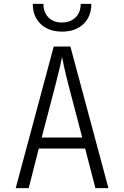

<svg xmlns="http://www.w3.org/2000/svg" viewBox="-20 -970 640 990"><path d="M61 0 257 -730H343L539 0H472L419 -204H180L128 0ZM195 -261H404L334 -528Q319 -586 310.5 -625Q302 -664 300 -676Q298 -664 289 -625Q280 -586 265 -528ZM300 -807Q231 -807 190 -846Q149 -885 149 -950H204Q204 -906 230 -880Q256 -854 299 -854Q343 -854 369.5 -880Q396 -906 396 -950H451Q451 -885 410 -846Q369 -807 300 -807Z"/></svg>

Font: JetBrains Mono NL ExtraLight
Style: Regular
Weight: 200
Designer: Philipp Nurullin, Konstantin Bulenkov
Foundry: JetBrains
Version: Version 2.304; ttfautohint (v1.8.4.7-5d5b)